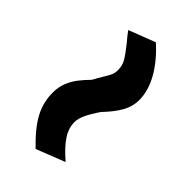

<svg xmlns="http://www.w3.org/2000/svg" viewBox="-18 -592 636 636"><g transform="rotate(-45 300.0 -274.0)"><path d="M274 -225Q245.5 -244.5 225 -254Q204.5 -263.5 189 -263.5Q160.5 -263.5 134 -246.2Q107.5 -229 74 -190.5L34.5 -291.5Q82 -341 121.5 -362.2Q161 -383.5 207 -383.5Q232.5 -383.5 253.8 -375Q275 -366.5 291.5 -354Q308 -341.5 328.5 -321.5Q345.5 -312.5 362.5 -302Q380.5 -291 390 -287Q399.5 -283 412.5 -283Q433 -283 449.5 -292.5Q466 -302 495.5 -325.5Q514.5 -342 530 -353L566 -259.5Q524 -213 479.2 -188Q434.5 -163 391.5 -163Q362 -163 334.5 -178.2Q307 -193.5 274 -225Z"/></g></svg>

Font: JuliaMono Medium
Style: Italic
Weight: 500
Italic angle: -9°
Monospace: yes
Designer: cormullion
Foundry: corm
Version: Version 0.054; ttfautohint (v1.8.4)